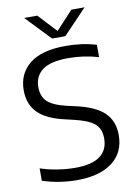

<svg xmlns="http://www.w3.org/2000/svg" viewBox="-102 -1011 772 1086"><g transform="rotate(-10 284.0 -468.0)"><path d="M250 9.5Q201.5 9.5 150.5 1.5Q99.5 -6.5 53.5 -22V-93Q103.5 -76.5 155.2 -68.8Q207 -61 251.5 -61Q349.5 -61 396 -95.8Q442.5 -130.5 442.5 -197Q442.5 -253.5 406.8 -282.8Q371 -312 286.5 -331L244 -341Q140 -364 90.8 -413Q41.5 -462 41.5 -543Q41.5 -638.5 110.8 -694Q180 -749.5 318.5 -749.5Q414.5 -749.5 494 -725V-654Q411.5 -679 319.5 -679Q219 -679 172.5 -644.2Q126 -609.5 126 -547Q126 -492 158 -462.2Q190 -432.5 269.5 -414L312 -404.5Q426 -379.5 476.5 -330.8Q527 -282 527 -201.5Q527 -101 454.5 -45.8Q382 9.5 250 9.5ZM250.5 -804 115 -946H190.5L288.5 -840.5L386.5 -946H462L326.5 -804Z"/></g></svg>

Font: Encode Sans SmExp
Style: Regular
Weight: 400
Width: 6
Designer: Multiple Designers
Foundry: Impallari Type
Version: Version 3.002; ttfautohint (v1.8.3) -l 8 -r 50 -G 200 -x 14 